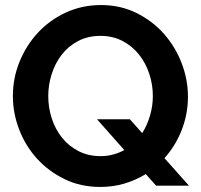

<svg xmlns="http://www.w3.org/2000/svg" viewBox="-20 -735 795 760"><path d="M557 -46Q518 -22 473 -8.5Q428 5 377 5Q299 5 235.5 -26Q172 -57 126.5 -107Q81 -157 56 -222Q31 -287 31 -355Q31 -426 57.5 -491Q84 -556 130.5 -606Q177 -656 241 -685.5Q305 -715 380 -715Q457 -715 520.5 -683.5Q584 -652 629 -601Q674 -550 699 -485Q724 -420 724 -353Q724 -284 699.5 -221Q675 -158 631 -109L728 0H598ZM378 -117Q405 -117 428.5 -123.5Q452 -130 472 -141L364 -263H494L543 -208Q563 -240 574 -278Q585 -316 585 -355Q585 -401 570.5 -444Q556 -487 529.5 -520Q503 -553 464.5 -573Q426 -593 378 -593Q328 -593 289 -572.5Q250 -552 224 -518Q198 -484 184.5 -441.5Q171 -399 171 -355Q171 -309 185 -266Q199 -223 225.5 -190Q252 -157 290.5 -137Q329 -117 378 -117Z"/></svg>

Font: IngvarSans
Style: Bold
Weight: 700
Version: Version 3.000